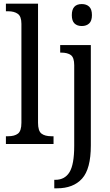

<svg xmlns="http://www.w3.org/2000/svg" viewBox="-20 -780 595 1040"><path d="M369 -698Q369 -758 423 -758Q448 -758 463 -744Q478 -730 478 -698Q478 -667 463 -653Q448 -639 423 -639Q398 -639 383.5 -653Q369 -667 369 -698ZM274 194H280Q331 194 356.5 152.5Q382 111 382 10V-427Q382 -468 364 -481.5Q346 -495 311 -495H306V-536H472V8Q472 135 424.5 187.5Q377 240 289 240H274ZM12 -42H24Q59 -42 77.5 -56.5Q96 -71 96 -115V-651Q96 -691 76.5 -705Q57 -719 24 -719H12V-760H186V-115Q186 -71 204.5 -56.5Q223 -42 259 -42H270V0H12Z"/></svg>

Font: Noto Serif Narrow
Style: Regular
Weight: 400
Width: 4
Designer: Monotype Design Team
Foundry: Monotype Imaging Inc.
Version: Version 1.001